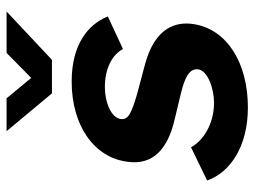

<svg xmlns="http://www.w3.org/2000/svg" viewBox="-115 -649 774 584"><g transform="rotate(-90 272.0 -357.0)"><path d="M403 -724 327 -649 265 -724H165L280 -586H382L529 -724ZM237 10C372 10 476 -53 491 -157C498 -207 483 -272 368 -303L278 -327C220 -344 199 -354 202 -376C205 -406 253 -425 299 -425C356 -425 397 -403 415 -370L514 -416C490 -476 429 -526 316 -526C180 -526 84 -456 72 -356C61 -279 110 -233 204 -212L283 -193C327 -182 357 -168 353 -141C349 -112 294 -93 252 -93C184 -93 135 -128 116 -163L15 -114C39 -45 117 10 237 10Z"/></g></svg>

Font: United Sans
Style: Bold Italic
Weight: 700
Italic angle: -8°
Designer: Pablo Impallari, Rodrigo Fuenzalida (Modified by Dan O. Williams)
Version: Version 1.000;PS 001.000;hotconv 1.0.88;makeotf.lib2.5.64775